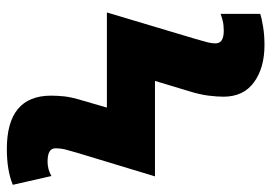

<svg xmlns="http://www.w3.org/2000/svg" viewBox="-138 -630 774 547"><g transform="rotate(-90 248.5 -357.0)"><path d="M393 10Q421 10 445.5 6Q470 2 482 -2V-115Q474 -112 462 -109Q450 -106 434 -106Q398 -106 398 -129Q398 -142 402 -156Q406 -170 411 -188L486 -439H215L235 -508Q245 -541 247 -561Q249 -581 249 -598Q249 -724 97 -724Q36 -724 -5 -707L20 -597Q39 -608 61 -608Q99 -608 99 -586Q99 -570 95 -555Q91 -540 86 -523L19 -302H291L262 -206Q252 -174 249 -149Q246 -124 246 -107Q246 -50 287 -20Q328 10 393 10Z"/></g></svg>

Font: Noto Sans UI Extra
Style: Regular
Weight: 800
Designer: Monotype Design Team
Foundry: Monotype Imaging Inc.
Version: Version 1.901